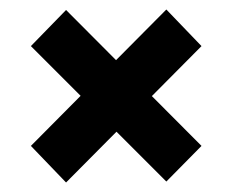

<svg xmlns="http://www.w3.org/2000/svg" viewBox="-20 -522 489 404"><path d="M119 -138 45 -215 330 -502 404 -425ZM330 -140 45 -425 119 -501 404 -215Z"/></svg>

Font: Bricolage Grotesque 24pt SemiCondensed
Style: Bold
Weight: 700
Width: 4
Designer: Mathieu Triay
Foundry: Atelier Triay
Version: Version 1.001;gftools[0.9.33.dev8+g029e19f]